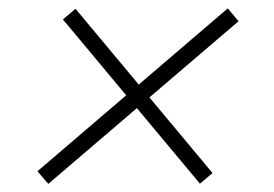

<svg xmlns="http://www.w3.org/2000/svg" viewBox="-20 -518 668 468"><path d="M467.3 -70.3 133.3 -470.7 164.1 -496.6 498 -96.2ZM97.7 -69.8 71.3 -100.6 535.2 -497.6 561.5 -466.3Z"/></svg>

Font: Inter Tight ExtraLight
Style: Italic
Weight: 250
Italic angle: -9.39999°
Designer: Rasmus Andersson
Foundry: rsms
Version: Version 3.004